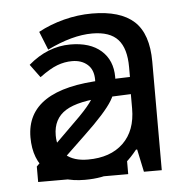

<svg xmlns="http://www.w3.org/2000/svg" viewBox="-45 -589 646 644"><g transform="rotate(-5 278.0 -267.0)"><path d="M415 0 398.9 -76.2H395Q355 -25.9 315.2 -8.1Q275.4 9.8 215.8 9.8Q136.2 9.8 91.1 -31.2Q45.9 -72.3 45.9 -147.9Q45.9 -310.1 305.2 -317.9L396 -320.8V-354Q396 -417 368.9 -447Q341.8 -477.1 282.2 -477.1Q215.3 -477.1 130.9 -436L106 -498Q145.5 -519.5 192.6 -531.7Q239.7 -543.9 287.1 -543.9Q382.8 -543.9 429 -501.5Q475.1 -459 475.1 -365.2V0ZM231.9 -57.1Q307.6 -57.1 350.8 -98.6Q394 -140.1 394 -214.8V-263.2L313 -259.8Q216.3 -256.3 173.6 -229.7Q130.9 -203.1 130.9 -147Q130.9 -103 157.5 -80.1Q184.1 -57.1 231.9 -57.1ZM361.8 3.4H58.6V-48.8L176.3 -165Q221.2 -208 241.7 -232.2Q262.2 -256.3 270.5 -275.6Q278.8 -294.9 278.8 -321.8Q278.8 -355.5 258.8 -373Q238.8 -390.6 207 -390.6Q181.6 -390.6 157 -381.3Q132.3 -372.1 97.2 -346.2L64.5 -390.6Q129.9 -446.8 206.1 -446.8Q272.5 -446.8 309.6 -414.1Q346.7 -381.3 346.7 -324.7Q346.7 -284.7 324 -246.8Q301.3 -209 227.5 -139.2L140.6 -56.2H361.8Z"/></g></svg>

Font: Open Sans ACDW
Style: acdw
Weight: 400
Foundry: Ascender Corporation
Version: Version 1.10